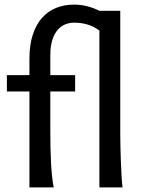

<svg xmlns="http://www.w3.org/2000/svg" viewBox="-20 -811 633 831"><path d="M9.8 -485.8H107.4V-556.6Q107.4 -617.2 122.1 -661.4Q136.7 -705.6 162.6 -734.4Q188.5 -763.2 223.6 -777.1Q258.8 -791 300.3 -791Q331.1 -791 358.6 -783.7Q386.2 -776.4 410.2 -764.2H500.5V-231.9Q500.5 -208.5 501.2 -176.8Q502 -145 503.2 -112.3Q504.4 -79.6 506.1 -49.8Q507.8 -20 510.3 0H410.2V-678.7Q384.8 -697.3 357.9 -705.1Q331.1 -712.9 300.3 -712.9Q281.2 -712.9 262.9 -705.8Q244.6 -698.7 230 -682.1Q215.3 -665.5 206.5 -638.4Q197.8 -611.3 197.8 -571.3V-485.8H305.2V-415H197.8V-241.7Q197.8 -206.1 198.5 -171.1Q199.2 -136.2 200.9 -104.5Q202.6 -72.8 205.6 -45.9Q208.5 -19 212.4 0H107.4V-415H9.8Z"/></svg>

Font: Andika Afr
Style: Regular
Weight: 400
Designer: Victor Gaultney, Annie Olsen, Julie Remington, Don Collingsworth, Eric Hays, Becca Hirsbrunner
Foundry: SIL International
Version: Version 5.000